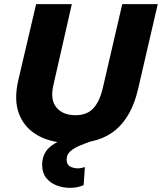

<svg xmlns="http://www.w3.org/2000/svg" viewBox="-20 -680 780 925"><path d="M329 10Q230 10 164 -26.5Q98 -63 72 -130.5Q46 -198 68 -293L154 -660H326L237 -269Q221 -199 252 -162Q283 -125 344 -125Q399 -125 429.5 -158Q460 -191 475 -255L569 -660H740L645 -250Q615 -121 539 -55.5Q463 10 329 10ZM318 225Q283 225 252 213Q221 201 202 176.5Q183 152 183 114Q183 53 232 19Q281 -15 367 -28L426 -2Q392 10 363.5 22Q335 34 318 49.5Q301 65 301 89Q301 113 317.5 122Q334 131 355 131Q365 131 373 129Q381 127 389 125L383 212Q367 219 350.5 222Q334 225 318 225Z"/></svg>

Font: Work Sans
Style: Bold Italic
Weight: 700
Italic angle: -13°
Designer: Wei Huang
Foundry: Wei Huang
Version: Version 2.010; ttfautohint (v1.8.3)